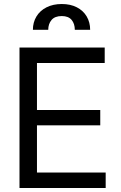

<svg xmlns="http://www.w3.org/2000/svg" viewBox="-20 -946 607 966"><path d="M78.1 -707H506.8V-628.9H166V-392.6H484.4V-315.4H166V-78.1H511.7V0H78.1ZM291 -925.8Q334.5 -925.8 366.7 -909.2Q398.9 -892.6 416.3 -863Q433.6 -833.5 433.6 -795.9H356.4Q356.4 -826.7 340.3 -845.9Q324.2 -865.2 291 -865.2Q255.9 -865.2 239.3 -845.5Q222.7 -825.7 222.7 -795.9H145.5Q145.5 -833.5 163.3 -863Q181.2 -892.6 214.1 -909.2Q247.1 -925.8 291 -925.8Z"/></svg>

Font: Pretendard GOV
Style: Regular
Weight: 400
Designer: Base glyphs from Inter by Rasmus Andersson; Hangeul glyphs from Noto Sans CJK(Source Han Sans) by Jang Soo-young and Kan
Foundry: Kil Hyung-jin
Version: Version 1.309